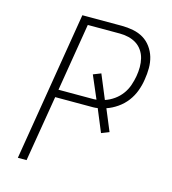

<svg xmlns="http://www.w3.org/2000/svg" viewBox="-109 -825 819 914"><g transform="rotate(15 300.0 -367.5)"><path d="M63 0 184 -735H378Q407 -735 435 -729.5Q463 -724 485.5 -710.5Q508 -697 524 -675Q540 -653 547.5 -627.5Q555 -602 555 -573.5Q555 -545 550 -516Q546 -488 535.5 -459.5Q525 -431 506.5 -406.5Q488 -382 462 -364Q436 -346 409 -337L453 -231L415 -216L369 -327Q358 -325 347 -325Q336 -325 325 -325H160L106 0ZM166 -363H325Q332 -363 339 -363Q346 -363 353 -364L305 -476L343 -491L392 -373Q416 -381 437 -396Q458 -411 473 -431.5Q488 -452 496 -475.5Q504 -499 508 -522Q512 -545 512 -567Q512 -589 507 -609.5Q502 -630 490 -647.5Q478 -665 460.5 -676Q443 -687 422 -692Q401 -697 379 -697H221Z"/></g></svg>

Font: Iosevka Extralight Extended
Style: Italic
Weight: 200
Width: 7
Italic angle: -9°
Monospace: yes
Designer: Belleve Invis
Foundry: Belleve Invis
Version: Version 32.5.0; ttfautohint (v1.8.4)